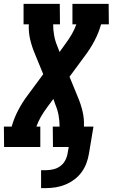

<svg xmlns="http://www.w3.org/2000/svg" viewBox="-35 -755 579 986"><path d="M176 211V119H201Q219 119 238.5 114.5Q258 110 274 98.5Q290 87 299.5 69.5Q309 52 312 33L318 0H237L236 -105H271Q271 -134 266 -162Q261 -190 250 -216L239 -247L208 -205Q190 -181 175.5 -156Q161 -131 152 -105H172V0H-14L-15 -105H25Q37 -148 58.5 -189Q80 -230 108 -267L187 -374L144 -479Q129 -514 120 -552Q111 -590 113 -630H86V-735H272L273 -630H238Q238 -601 243 -573Q248 -545 259 -519L271 -488L301 -530Q319 -554 333.5 -579Q348 -604 357 -630H337V-735H523L524 -630H484Q472 -587 450.5 -546Q429 -505 401 -468L322 -361L365 -256Q380 -221 389 -183Q398 -145 396 -105H445L422 33Q418 58 409 82.5Q400 107 384.5 128.5Q369 150 347 166.5Q325 183 300.5 193Q276 203 251 207Q226 211 201 211Z"/></svg>

Font: Iosevka Curly Slab Extrabold
Style: Italic
Weight: 800
Italic angle: -9°
Monospace: yes
Designer: Belleve Invis
Foundry: Belleve Invis
Version: Version 22.1.2; ttfautohint (v1.8.4)